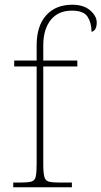

<svg xmlns="http://www.w3.org/2000/svg" viewBox="-20 -792 429 812"><path d="M36 0V-20H68Q98 -20 112.5 -24Q127 -28 131 -44.5Q135 -61 135 -98V-511H40V-536H135V-600Q135 -682 175 -727Q215 -772 286 -772Q334 -772 361.5 -748Q389 -724 389 -697Q389 -677 382 -667.5Q375 -658 367 -658Q367 -695 350.5 -721Q334 -747 284 -747Q226 -747 194.5 -707.5Q163 -668 163 -600V-536H307V-511H163V-98Q163 -61 167.5 -44.5Q172 -28 186 -24Q200 -20 230 -20H284V0Z"/></svg>

Font: Noto Serif Telugu Thin
Style: Regular
Weight: 100
Designer: Jelle Bosma - Monotype Design Team
Foundry: Monotype Imaging Inc.
Version: Version 2.005; ttfautohint (v1.8.4.7-5d5b)